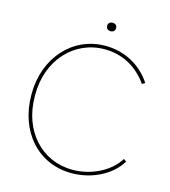

<svg xmlns="http://www.w3.org/2000/svg" viewBox="-122 -932 913 1034"><g transform="rotate(15 334.5 -415.0)"><path d="M378 -788C393 -788 403 -797 403 -812C403 -826 393 -835 378 -835C363 -835 353 -826 353 -812C353 -797 363 -788 378 -788ZM372 5H373C486 5 594 -50 641 -132L626 -142C580 -66 478 -14 373 -14C200 -14 75 -152 75 -344V-355C75 -545 203 -686 374 -686C473 -686 557 -640 615 -557L631 -567C575 -653 481 -705 373 -705C191 -705 55 -554 55 -352V-348C55 -142 186 5 372 5Z"/></g></svg>

Font: Fixel Display Thin
Style: Regular
Weight: 100
Designer: AlfaBravo + MacPaw
Foundry: Kyrylo Tkachov, Marchela Mozhyna, Serhii Makarenko, Maria Weinstein, Zakhar Kryvoshyya
Version: Version 1.211